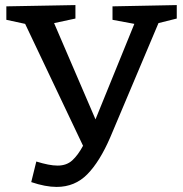

<svg xmlns="http://www.w3.org/2000/svg" viewBox="-20 -720 720 756"><path d="M103 -3 123 -84Q149 -76 169.5 -72Q190 -68 207 -68Q242 -68 264.5 -88.5Q287 -109 307 -146L79 -626L5 -642V-695L277 -700V-647L193 -629L356 -250L509 -626L423 -642V-695L676 -700V-647L604 -629L414 -179Q373 -84 324 -34Q275 16 203 16Q159 16 103 -3Z"/></svg>

Font: Bitter Medium
Style: Regular
Weight: 500
Designer: Sol Matas, and Bitter project Authors
Foundry: Sol Matas
Version: Version 2.001